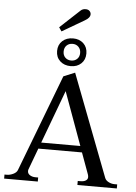

<svg xmlns="http://www.w3.org/2000/svg" viewBox="-69 -1175 872 1227"><g transform="rotate(5 366.5 -562.0)"><path d="M288 -969 271 -994 386 -1101Q387 -1102 399 -1113Q411 -1124 430 -1124Q446 -1124 455 -1115Q464 -1106 464 -1094Q464 -1071 430 -1052ZM271 -842Q271 -882 297.5 -906.5Q324 -931 366 -931Q407 -931 433 -906.5Q459 -882 459 -842Q459 -802 433 -777.5Q407 -753 366 -753Q324 -753 297.5 -777.5Q271 -802 271 -842ZM313 -842Q313 -818 328 -803.5Q343 -789 366 -789Q389 -789 404 -803.5Q419 -818 419 -842Q419 -866 404 -881Q389 -896 366 -896Q343 -896 328 -881.5Q313 -867 313 -842ZM728 -26V0H475V-26H492Q514 -26 526.5 -34Q539 -42 539 -56Q539 -64 536 -73L486 -210H206L155 -73Q153 -69 153 -61Q153 -45 168 -35.5Q183 -26 203 -26H221V0H5V-26H20Q40 -26 61 -36Q82 -46 88 -62L325 -684L398 -714L648 -61Q654 -45 672.5 -35.5Q691 -26 710 -26ZM472 -250 348 -591 221 -250Z"/></g></svg>

Font: TavirajRegular
Style: Regular
Weight: 400
Designer: Katatrad Team
Foundry: CadsonDemak
Version: Version 1.001